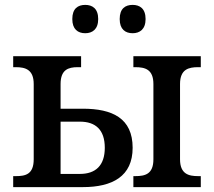

<svg xmlns="http://www.w3.org/2000/svg" viewBox="-20 -766 875 786"><path d="M523 -630C552 -630 576 -646 576 -688C576 -731 552 -746 523 -746C493 -746 470 -731 470 -688C470 -646 493 -630 523 -630ZM329 -630C358 -630 382 -646 382 -688C382 -731 358 -746 329 -746C299 -746 276 -731 276 -688C276 -646 299 -630 329 -630ZM34 0H319C440 0 523 -44 523 -161C523 -282 440 -321 319 -321H228V-422C228 -481 260 -491 298 -491H312V-536H34V-491H45C84 -491 118 -481 118 -422V-114C118 -52 84 -45 45 -45H34ZM526 0H802V-45H791C753 -45 717 -53 717 -114V-422C717 -483 753 -491 791 -491H802V-536H526V-491H534C574 -491 608 -482 608 -422V-114C608 -53 574 -45 534 -45H526ZM228 -54V-268H307C371 -268 409 -235 409 -161C409 -88 371 -54 307 -54Z"/></svg>

Font: Noto Serif Medium
Style: Regular
Weight: 500
Designer: Monotype Design Team
Foundry: Monotype Imaging Inc.
Version: Version 2.013